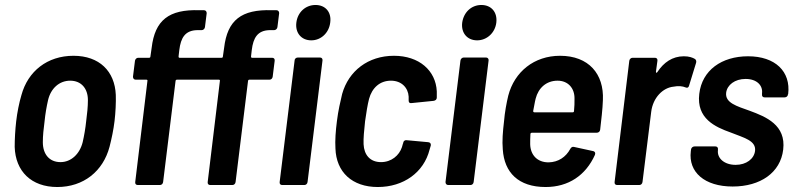

<svg xmlns="http://www.w3.org/2000/svg" viewBox="-20 -743 3193 771"><path d="M210 8C315 8 394 -55 420 -154C428 -185 436 -223 440 -257C444 -291 446 -331 445 -362C441 -457 379 -519 275 -519C170 -519 92 -457 66 -361C57 -331 49 -291 45 -256C41 -222 39 -183 39 -153C42 -55 106 8 210 8ZM223 -92C178 -92 152 -124 152 -172C152 -197 155 -227 159 -256C162 -286 167 -315 173 -341C184 -388 218 -419 262 -419C306 -419 333 -388 333 -341C333 -315 330 -286 326 -256C323 -227 318 -198 312 -172C300 -124 265 -92 223 -92Z M1230 -581C1269 -581 1301 -611 1306 -652C1312 -694 1287 -723 1247 -723C1207 -723 1175 -694 1170 -652C1165 -611 1190 -581 1230 -581ZM991 -542C997 -591 1014 -621 1063 -622H1081C1087 -622 1093 -627 1094 -634L1101 -690C1101 -697 1097 -702 1090 -702H1072C949 -706 893 -662 880 -551L875 -516C875 -513 873 -511 870 -511H701C698 -511 697 -513 697 -516L700 -542C706 -591 723 -621 772 -622H790C796 -622 802 -627 803 -634L810 -690C810 -697 806 -702 799 -702H781C658 -706 602 -662 589 -551L584 -516C584 -513 582 -511 579 -511H535C529 -511 523 -506 522 -499L514 -435C514 -428 518 -423 525 -423H568C571 -423 573 -421 572 -418L523 -12C522 -5 526 0 533 0H622C629 0 634 -5 635 -12L685 -418C685 -421 688 -423 690 -423H859C862 -423 864 -421 863 -418L814 -12C813 -5 817 0 824 0H913C920 0 925 -5 926 -12L976 -418C976 -421 979 -423 981 -423H1062C1069 -423 1074 -428 1075 -435L1083 -499C1084 -506 1080 -511 1073 -511H992C989 -511 988 -513 988 -516ZM1113 0H1202C1209 0 1214 -5 1215 -12L1275 -500C1276 -507 1272 -512 1265 -512H1176C1169 -512 1163 -507 1163 -500L1103 -12C1102 -5 1106 0 1113 0Z M1497 8C1601 8 1682 -51 1705 -142L1710 -159C1711 -167 1707 -171 1700 -172L1613 -180C1606 -181 1600 -177 1599 -169C1599 -168 1599 -167 1598 -166L1594 -152C1583 -119 1552 -92 1510 -92C1466 -92 1442 -121 1440 -164C1439 -187 1442 -219 1446 -256C1451 -291 1456 -323 1462 -346C1474 -390 1505 -419 1550 -419C1593 -419 1619 -390 1621 -355C1621 -351 1621 -346 1621 -340C1621 -332 1624 -328 1632 -329L1721 -338C1728 -339 1734 -343 1734 -351C1734 -359 1734 -368 1734 -376C1730 -460 1663 -519 1562 -519C1458 -519 1380 -458 1354 -366C1347 -337 1338 -298 1333 -257C1328 -219 1325 -178 1327 -147C1330 -52 1394 8 1497 8Z M1896 -581C1935 -581 1968 -611 1973 -652C1978 -694 1953 -723 1913 -723C1873 -723 1842 -694 1836 -652C1831 -611 1856 -581 1896 -581ZM1780 0H1869C1876 0 1881 -5 1882 -12L1942 -500C1943 -507 1938 -512 1932 -512H1842C1836 -512 1830 -507 1829 -500L1769 -12C1769 -5 1773 0 1780 0Z M2183 -91C2137 -91 2110 -121 2109 -164C2109 -176 2109 -190 2110 -205C2110 -208 2113 -210 2116 -210H2376C2383 -210 2389 -214 2390 -222C2394 -257 2400 -306 2401 -341C2406 -446 2344 -519 2229 -519C2125 -519 2046 -455 2021 -359C2014 -330 2007 -292 2004 -256C1999 -214 1996 -177 1999 -143C2005 -50 2062 8 2171 8C2263 8 2332 -39 2369 -121C2372 -129 2369 -134 2363 -136L2285 -153C2279 -155 2273 -151 2270 -145C2252 -112 2222 -92 2183 -91ZM2219 -419C2261 -419 2288 -389 2287 -346C2287 -331 2287 -314 2285 -297C2285 -294 2283 -292 2280 -292H2126C2123 -292 2121 -294 2121 -297C2125 -315 2127 -332 2131 -347C2142 -390 2174 -419 2219 -419Z M2726 -517C2680 -517 2645 -492 2620 -454C2617 -449 2614 -450 2614 -455L2620 -499C2621 -506 2617 -511 2610 -511H2520C2514 -511 2508 -506 2507 -499L2448 -12C2447 -5 2451 0 2458 0H2547C2554 0 2559 -5 2560 -12L2595 -294C2602 -351 2642 -391 2685 -395C2704 -399 2721 -397 2733 -392C2740 -389 2745 -391 2747 -399L2775 -490C2777 -496 2776 -502 2771 -506C2761 -512 2747 -517 2726 -517Z M2922 6C3034 6 3114 -50 3125 -142C3137 -241 3056 -274 2991 -298C2938 -317 2891 -330 2896 -371C2900 -402 2931 -426 2974 -426C3019 -426 3044 -400 3040 -368V-364C3039 -357 3043 -352 3050 -352H3131C3138 -352 3144 -357 3144 -364L3145 -365C3156 -456 3093 -517 2984 -517C2878 -517 2799 -461 2788 -366C2776 -267 2852 -233 2914 -211C2966 -190 3017 -179 3012 -137C3008 -105 2977 -81 2934 -81C2888 -81 2859 -108 2863 -140V-143C2864 -150 2860 -155 2853 -155H2769C2762 -155 2756 -150 2755 -143L2754 -135C2744 -52 2809 6 2922 6Z"/></svg>

Font: Barlow Semi Condensed SemiBold
Style: Italic
Weight: 600
Width: 4
Italic angle: -7°
Designer: Jeremy Tribby
Foundry: Tribby Type
Version: Version 1.422;hotconv 1.0.109;makeotfexe 2.5.65596